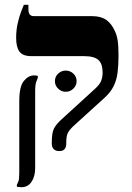

<svg xmlns="http://www.w3.org/2000/svg" viewBox="-20 -617 549 797"><path d="M226 10Q210 10 202.5 1.5Q195 -7 195 -20V-25Q195 -66 204 -83.5Q213 -101 236 -122L374 -248Q395 -267 400.5 -283Q406 -299 406 -315Q406 -352 388.5 -368Q371 -384 328 -384H109Q75 -384 61 -402.5Q47 -421 47 -460Q47 -492 53.5 -520.5Q60 -549 68 -569.5Q76 -590 79 -597H98V-579Q98 -564 103.5 -557Q109 -550 121 -550H362Q399 -550 421 -534.5Q443 -519 457 -488Q465 -471 468.5 -448.5Q472 -426 472 -385Q472 -347 468 -315.5Q464 -284 451.5 -259Q439 -234 415 -212L284 -93Q271 -81 263 -68Q255 -55 255 -25V-19Q255 -7 248.5 1.5Q242 10 226 10ZM70 160Q58 160 50 158V150Q52 146 56 137Q60 128 60 101V-197Q60 -258 79 -281Q98 -304 121 -304Q129 -304 137 -302V-294Q135 -290 130.5 -277.5Q126 -265 126 -241V81Q126 115 111 137.5Q96 160 70 160ZM253 -236Q235 -236 221.5 -249Q208 -262 208 -280Q208 -299 221.5 -311.5Q235 -324 253 -324Q271 -324 284.5 -311.5Q298 -299 298 -280Q298 -262 284.5 -249Q271 -236 253 -236Z"/></svg>

Font: Frank Ruhl Libre
Style: Bold
Weight: 700
Designer: Yanek Iontef
Foundry: Fontef
Version: Version 6.004